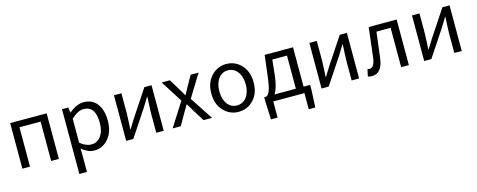

<svg xmlns="http://www.w3.org/2000/svg" viewBox="-34 -1269 5485 2209"><g transform="rotate(-15 2708.5 -164.5)"><path d="M91.8 0V-543H526.4V0H434.6V-468.8H182.6V0Z M709 228.5V-543H784.2L792 -481.4H794.9Q886.7 -556.6 967.8 -556.6Q1071.3 -556.6 1127.9 -481.9Q1184.6 -407.2 1184.6 -280.3Q1184.6 -146.5 1115.7 -66.9Q1046.9 12.7 948.2 12.7Q874 12.7 797.9 -49.8L799.8 44.9V228.5ZM1088.9 -279.3Q1088.9 -480.5 946.3 -480.5Q880.9 -480.5 799.8 -405.3V-120.1Q865.2 -63.5 933.6 -63.5Q1002 -63.5 1045.4 -121.6Q1088.9 -179.7 1088.9 -279.3Z M1328.1 0V-543H1417V-316.4Q1417 -283.2 1413.1 -205.6Q1409.2 -127.9 1408.2 -116.2H1412.1Q1455.1 -182.6 1484.4 -232.4L1690.4 -543H1775.4V0H1686.5V-226.6Q1686.5 -267.6 1695.3 -427.7H1691.4Q1639.6 -344.7 1619.1 -310.5L1413.1 0Z M1881.8 0 2061.5 -283.2 1896.5 -543H1994.1L2067.4 -422.9Q2077.1 -406.2 2095.7 -375.5Q2114.3 -344.7 2121.1 -333H2125Q2167 -409.2 2173.8 -422.9L2241.2 -543H2335.9L2170.9 -274.4L2350.6 0H2250L2169.9 -127Q2154.3 -156.2 2112.3 -223.6H2107.4Q2062.5 -148.4 2050.8 -127L1978.5 0Z M2845.2 -64.5Q2771.5 12.7 2667 12.7Q2562.5 12.7 2488.8 -64.5Q2415 -141.6 2415 -271.5Q2415 -401.4 2488.8 -479Q2562.5 -556.6 2667 -556.6Q2771.5 -556.6 2845.2 -479Q2918.9 -401.4 2918.9 -271.5Q2918.9 -141.6 2845.2 -64.5ZM2553.7 -120.6Q2596.7 -63.5 2667 -63.5Q2737.3 -63.5 2781.2 -120.6Q2825.2 -177.7 2825.2 -271.5Q2825.2 -365.2 2781.2 -423.3Q2737.3 -481.4 2667 -481.4Q2596.7 -481.4 2553.7 -423.3Q2510.7 -365.2 2510.7 -271.5Q2510.7 -177.7 2553.7 -120.6Z M3194.3 -468.8 3174.8 -285.2Q3159.2 -140.6 3114.3 -74.2H3369.1V-468.8ZM3460.9 -74.2H3539.1V-16.6L3529.3 192.4H3451.2V0H3080.1V192.4H3001L2992.2 -16.6V-74.2H3017.6Q3043.9 -86.9 3061.5 -133.3Q3079.1 -179.7 3093.8 -301.8L3123 -543H3460.9Z M3655.3 0V-543H3744.1V-316.4Q3744.1 -283.2 3740.2 -205.6Q3736.3 -127.9 3735.4 -116.2H3739.3Q3782.2 -182.6 3811.5 -232.4L4017.6 -543H4102.5V0H4013.7V-226.6Q4013.7 -267.6 4022.5 -427.7H4018.6Q3966.8 -344.7 3946.3 -310.5L3740.2 0Z M4254.9 12.7Q4230.5 12.7 4205.1 4.9L4223.6 -79.1Q4237.3 -75.2 4247.1 -75.2Q4307.6 -75.2 4320.3 -191.4Q4337.9 -333 4362.3 -543H4695.3V0H4603.5V-468.8H4434.6Q4409.2 -255.9 4397.5 -168Q4376 12.7 4254.9 12.7Z M4877.9 0V-543H4966.8V-316.4Q4966.8 -283.2 4962.9 -205.6Q4959 -127.9 4958 -116.2H4961.9Q5004.9 -182.6 5034.2 -232.4L5240.2 -543H5325.2V0H5236.3V-226.6Q5236.3 -267.6 5245.1 -427.7H5241.2Q5189.5 -344.7 5168.9 -310.5L4962.9 0Z"/></g></svg>

Font: irohakakuC Regular
Style: Regular
Weight: 400
Designer: [Source Han Sans]
Ryoko NISHIZUKA Ë•øÂ°öÊ∂ºÂ≠ê (kana & ideographs); Paul D. Hunt (Latin, Greek & Cyrillic); Wenlong ZHAN
Version: Version 1.001.20160904